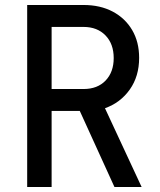

<svg xmlns="http://www.w3.org/2000/svg" viewBox="-20 -750 640 770"><path d="M89 0V-730H315Q382 -730 432 -703.5Q482 -677 510 -629.5Q538 -582 538 -518Q538 -444 500.5 -391Q463 -338 401 -316L548 0H439L300 -305H187V0ZM187 -393H315Q371 -393 403.5 -427Q436 -461 436 -517Q436 -574 403 -608Q370 -642 315 -642H187Z"/></svg>

Font: JetBrains Mono NL Medium
Style: Regular
Weight: 500
Monospace: yes
Designer: Philipp Nurullin, Konstantin Bulenkov
Foundry: JetBrains
Version: Version 2.305; ttfautohint (v1.8.4.7-5d5b)